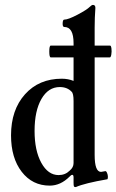

<svg xmlns="http://www.w3.org/2000/svg" viewBox="-20 -746 475 783"><path d="M289 17Q283 17 281.5 14Q280 11 280 -1Q280 -4 280 -6V-22Q280 -33 275 -33Q270 -33 264 -26Q227 11 183 11Q112 11 68.5 -45.5Q25 -102 25 -194Q25 -298 82 -361.5Q139 -425 232 -425Q258 -425 280 -416V-512H187Q181 -512 181 -536Q181 -560 187 -560H280V-570Q280 -636 242 -636Q235 -636 235.5 -651Q236 -666 242 -666Q258 -666 296 -686Q334 -706 346 -718Q354 -726 359 -726Q369 -726 369 -714Q366 -674 366 -633V-560H429Q433 -560 434.5 -548Q436 -536 434 -524Q432 -512 428 -512H366V-114Q366 -45 392 -45Q394 -45 409 -48Q413 -49 416.5 -41Q420 -33 420 -25Q420 -17 418 -15Q325 1 289 17ZM219 -32Q246 -32 264 -50Q280 -63 280 -81V-334Q280 -365 272 -372Q254 -391 224 -391Q177 -391 149 -342.5Q121 -294 121 -212Q121 -132 148.5 -82Q176 -32 219 -32Z"/></svg>

Font: Junicode Cond Medium
Style: Regular
Weight: 500
Width: 3
Designer: Peter S. Baker
Version: Version 2.201